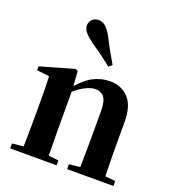

<svg xmlns="http://www.w3.org/2000/svg" viewBox="-153 -982 996 1099"><g transform="rotate(20 345.5 -432.0)"><path d="M34 0V-30L139 -41H210L317 -30V0ZM102 0Q103 -26 103.5 -68Q104 -110 104.5 -156Q105 -202 105 -236V-316Q105 -365 104.5 -397Q104 -429 102 -465L26 -473V-497L233 -556L246 -547L254 -435V-432V-236Q254 -202 254.5 -156Q255 -110 255.5 -68Q256 -26 257 0ZM381 0V-30L484 -41H554L663 -30V0ZM447 0Q448 -26 448.5 -67.5Q449 -109 449.5 -155Q450 -201 450 -236V-376Q450 -437 431.5 -461.5Q413 -486 377 -486Q347 -486 304 -462Q261 -438 218 -386L214 -431H230Q287 -504 337 -530.5Q387 -557 441 -557Q511 -557 554.5 -510.5Q598 -464 598 -365V-236Q598 -201 598.5 -155Q599 -109 600 -67.5Q601 -26 602 0ZM422 -649 402 -632Q377 -652 348.5 -673.5Q320 -695 274 -726Q242 -749 224 -769.5Q206 -790 206 -811Q206 -836 222 -850Q238 -864 258 -864Q282 -864 300.5 -849Q319 -834 338 -801Q366 -746 385.5 -712Q405 -678 422 -649Z"/></g></svg>

Font: Noto Serif JP ExtraBold
Style: Regular
Weight: 800
Designer: Ryoko NISHIZUKA 西塚涼子 (kana & ideographs); Frank Grießhammer (Latin, Greek & Cyrillic); Wenlong ZHANG 张文龙 (bopomofo); San
Foundry: Adobe
Version: Version 2.003-H1;hotconv 1.1.1;makeotfexe 2.6.0